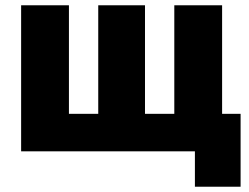

<svg xmlns="http://www.w3.org/2000/svg" viewBox="-20 -573 941 727"><path d="M718 134V0H60V-553H241V-142H352V-553H529V-142H640V-553H821V-142H891V134Z"/></svg>

Font: Noto Sans SemiCondensed Black
Style: Regular
Weight: 900
Width: 4
Designer: Monotype Design Team
Foundry: Monotype Imaging Inc.
Version: Version 2.013; ttfautohint (v1.8.4.7-5d5b)